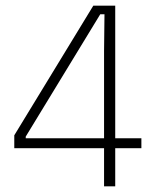

<svg xmlns="http://www.w3.org/2000/svg" viewBox="-20 -659 536 679"><path d="M387.5 0H348V-477.5L349.5 -608.5H334.5L71 -176V-152L55 -170H480V-135H30.5V-180.5L310 -639H387.5Z"/></svg>

Font: Anek Devanagari ExtraLight
Style: Regular
Weight: 250
Designer: Kailash Malviya (Devanagari) & Yesha Goshar (Latin)
Foundry: Ek Type
Version: Version 1.003